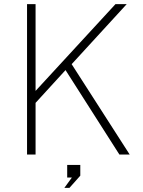

<svg xmlns="http://www.w3.org/2000/svg" viewBox="-20 -743 688 923"><path d="M603.5 0H554L295 -406L151 -248.5V0H110V-723H151V-306L535 -723H589L324.5 -434.5ZM289.5 160 325.5 110.5H303V50H366V101.5L314 160Z"/></svg>

Font: Public Sans Thin
Style: Regular
Weight: 100
Designer: The Public Sans project authors (U.S. Web Design System). Libre Franklin designed by Pablo Impallari and Rodrigo Fuenzal
Version: Version 1.008